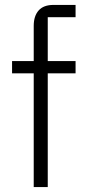

<svg xmlns="http://www.w3.org/2000/svg" viewBox="-20 -760 349 780"><path d="M117 0V-462H29V-512H117V-655Q117 -695 137 -717.5Q157 -740 197 -740H287V-690H174V-512H287V-462H174V0Z"/></svg>

Font: IBM Plex Sans Light
Style: Regular
Weight: 300
Designer: Mike Abbink, Paul van der Laan, Pieter van Rosmalen
Foundry: Bold Monday
Version: Version 3.0